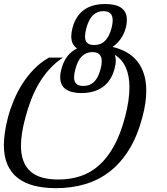

<svg xmlns="http://www.w3.org/2000/svg" viewBox="-45 -747 846 975"><path d="M267.1 -397.5Q277.8 -437 297.9 -462.2Q317.9 -487.3 346.2 -501Q332 -510.7 324.5 -525.9Q316.9 -541 316.9 -562.5Q316.9 -582 323.2 -605.5Q332 -638.2 347.4 -661.1Q362.8 -684.1 384.3 -698.7Q405.8 -713.4 432.1 -720Q458.5 -726.6 489.3 -726.6Q514.6 -726.6 534.9 -722.2Q555.2 -717.8 569.3 -708.3Q583.5 -698.7 591.3 -683.6Q599.1 -668.5 599.1 -647.5Q599.1 -624 593 -602.8Q586.9 -581.5 576.7 -563.5Q566.4 -545.4 553.2 -531.5Q540 -517.6 526.4 -508.8Q566.4 -499.5 598.1 -481.4Q629.9 -463.4 652.1 -435.8Q674.3 -408.2 686 -370.8Q697.8 -333.5 697.8 -286.6Q697.8 -256.3 692.9 -222.4Q688 -188.5 677.7 -150.4Q652.3 -55.2 610.4 12.7Q568.4 80.6 512.5 124Q456.5 167.5 387.7 188Q318.8 208.5 239.7 208.5Q177.2 208.5 127.9 195.8Q78.6 183.1 44.4 156.2Q10.3 129.4 -7.6 87.9Q-25.4 46.4 -25.4 -10.7Q-25.4 -37.6 -20.3 -74.2Q-15.1 -110.8 -4.2 -152.1Q6.8 -193.4 24.7 -236.6Q42.5 -279.8 67.9 -320.1Q93.3 -360.4 127 -395.3Q160.6 -430.2 203.6 -454.6H274.9Q235.8 -428.7 205.8 -395.5Q175.8 -362.3 152.8 -323.2Q129.9 -284.2 113 -240.5Q96.2 -196.8 84 -150.4Q61.5 -67.9 61.5 -7.3Q61.5 38.1 74 70.6Q86.4 103 110.4 124Q134.3 145 169.7 154.8Q205.1 164.6 251.5 164.6Q313 164.6 365 147Q417 129.4 459.2 91.3Q501.5 53.2 534.2 -6.3Q566.9 -65.9 589.4 -150.4Q601.1 -194.3 606.7 -232.4Q612.3 -270.5 612.3 -303.2Q612.3 -422.4 538.1 -468.8Q543 -455.1 543 -439.9Q543 -430.2 541.3 -419.7Q539.6 -409.2 536.6 -397.5Q527.8 -365.2 512 -341.8Q496.1 -318.4 474.4 -303.5Q452.6 -288.6 425.8 -281.5Q398.9 -274.4 368.2 -274.4Q317.9 -274.4 289.3 -293.7Q260.7 -313 260.7 -355.5Q260.7 -375 267.1 -397.5ZM393.6 -604.5Q386.7 -578.6 386.7 -562Q386.7 -518.6 430.2 -518.6H436.5Q498.5 -518.6 521.5 -604.5Q527.3 -627 527.3 -644Q527.3 -690.4 479.5 -690.4Q449.7 -690.4 427.7 -670.2Q405.8 -649.9 393.6 -604.5ZM337.9 -396.5Q331.1 -370.6 331.1 -354Q331.1 -310.5 377.9 -310.5Q411.1 -310.5 432.4 -330.8Q453.6 -351.1 465.8 -396.5Q471.7 -418.9 471.7 -436Q471.7 -482.4 423.8 -482.4H420.9Q392.1 -481.4 370.8 -461.2Q349.6 -440.9 337.9 -396.5Z"/></svg>

Font: Arian AMU Serif
Style: Italic
Weight: 400
Italic angle: -15°
Designer: Ruben Hakobyan (Tarumian)
Foundry: Ruben Hakobyan (Tarumian)
Version: Version 1.002